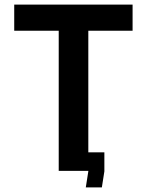

<svg xmlns="http://www.w3.org/2000/svg" viewBox="-20 -745 640 837"><path d="M236 -611H42V-725H558V-611H365V-81H435V2L424 72H354L365 2V0H236Z"/></svg>

Font: JuliaMono
Style: Bold
Weight: 700
Monospace: yes
Designer: cormullion
Foundry: corm
Version: Version 0.055; ttfautohint (v1.8.4)